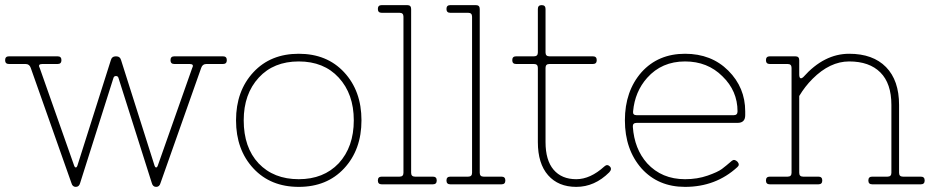

<svg xmlns="http://www.w3.org/2000/svg" viewBox="-21 -720 3644 750"><path d="M14 -500H204Q219 -500 219 -485Q219 -470 204 -470H144Q126 -470 134 -455L269 -72Q271 -66 275 -66Q279 -66 281 -72L412 -485Q416 -500 432 -500Q448 -500 452 -485L583 -72Q585 -66 589 -66Q593 -66 595 -72L730 -455Q738 -470 720 -470H660Q645 -470 645 -485Q645 -500 660 -500H850Q865 -500 865 -485Q865 -470 850 -470H785Q770 -470 765 -455L606 -5Q602 10 589 10Q576 10 572 -5L442 -415Q440 -423 432 -423Q424 -423 422 -415L292 -5Q288 10 275 10Q262 10 258 -5L99 -455Q94 -470 79 -470H14Q-1 -470 -1 -485Q-1 -500 14 -500Z M969 -62Q901 -135 901 -250Q901 -365 969 -438Q1036 -510 1146 -510Q1256 -510 1323 -438Q1391 -365 1391 -250Q1391 -135 1323 -62Q1256 10 1146 10Q1036 10 969 -62ZM931 -250Q931 -144 989 -82Q1048 -20 1146 -20Q1243 -20 1302 -82Q1361 -146 1361 -250Q1361 -353 1302 -417Q1244 -480 1146 -480Q1048 -480 990 -417Q931 -353 931 -250Z M1470 -30H1540Q1555 -30 1555 -45V-655Q1555 -670 1540 -670H1470Q1455 -670 1455 -685Q1455 -700 1470 -700H1570Q1585 -700 1585 -685V-45Q1585 -30 1600 -30H1670Q1685 -30 1685 -15Q1685 0 1670 0H1470Q1455 0 1455 -15Q1455 -30 1470 -30Z M1738 -30H1808Q1823 -30 1823 -45V-655Q1823 -670 1808 -670H1738Q1723 -670 1723 -685Q1723 -700 1738 -700H1838Q1853 -700 1853 -685V-45Q1853 -30 1868 -30H1938Q1953 -30 1953 -15Q1953 0 1938 0H1738Q1723 0 1723 -15Q1723 -30 1738 -30Z M2230 -20Q2285 -20 2340 -70Q2351 -80 2361 -70Q2371 -60 2359 -47Q2302 10 2230 10Q2160 10 2120 -35.5Q2080 -81 2080 -165V-455Q2080 -470 2065 -470H1995Q1980 -470 1980 -485Q1980 -500 1995 -500H2065Q2080 -500 2080 -515V-685Q2080 -700 2095 -700Q2110 -700 2110 -685V-515Q2110 -500 2125 -500H2295Q2310 -500 2310 -485Q2310 -470 2295 -470H2125Q2110 -470 2110 -455V-165Q2110 -94 2141.5 -57Q2173 -20 2230 -20Z M2655 -20Q2703 -20 2743 -34Q2783 -48 2799 -60Q2815 -72 2838 -92Q2848 -100 2860 -88Q2870 -76 2859 -67Q2775 10 2655 10Q2550 10 2485 -62Q2420 -136 2420 -250Q2420 -364 2485 -438Q2550 -510 2655 -510Q2758 -510 2824 -444Q2890 -378 2890 -285V-270Q2890 -240 2860 -240H2466Q2450 -240 2451 -225Q2457 -138 2507 -82Q2564 -20 2655 -20ZM2452 -285Q2450 -270 2466 -270H2845Q2860 -270 2860 -285Q2860 -365 2801 -422Q2743 -480 2655 -480Q2564 -480 2507 -416Q2459 -362 2452 -285Z M2986 -30H3056Q3071 -30 3071 -45V-455Q3071 -470 3056 -470H2986Q2971 -470 2971 -485Q2971 -500 2986 -500H3086Q3101 -500 3101 -485V-429Q3101 -418 3105 -415Q3109 -412 3117 -419Q3198 -510 3296 -510Q3389 -510 3440 -458Q3491 -406 3491 -310V-45Q3491 -30 3506 -30H3576Q3591 -30 3591 -15Q3591 0 3576 0H3386Q3371 0 3371 -15Q3371 -30 3386 -30H3446Q3461 -30 3461 -45V-310Q3461 -394 3418 -437Q3375 -480 3296 -480Q3221 -480 3153 -412Q3123 -382 3101 -345V-45Q3101 -30 3116 -30H3176Q3191 -30 3191 -15Q3191 0 3176 0H2986Q2971 0 2971 -15Q2971 -30 2986 -30Z"/></svg>

Font: ClassicType
Style: Regular
Weight: 400
Version: Version 1.004